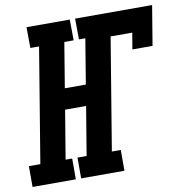

<svg xmlns="http://www.w3.org/2000/svg" viewBox="-123 -813 856 891"><g transform="rotate(-10 305.5 -367.5)"><path d="M163 0H-41V-98H13L102 -637H61L60 -735H264L265 -637H221L186 -425H285L320 -637H290L289 -735H652L621 -548H526L539 -625H437L350 -98H392V0H188V-98H231L269 -327H170L132 -98H163Z"/></g></svg>

Font: Iosevka HT Extrabold Extended
Style: Italic
Weight: 800
Width: 7
Italic angle: -9°
Monospace: yes
Designer: Belleve Invis
Foundry: Belleve Invis
Version: Version 32.3.0; ttfautohint (v1.8.4)